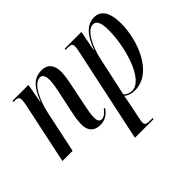

<svg xmlns="http://www.w3.org/2000/svg" viewBox="-159 -814 1322 1322"><g transform="rotate(-45 502.0 -153.0)"><path d="M381 10C430 10 459 -11 487 -48L481 -56C460 -31 441 -11 417 -11C397 -11 387 -27 387 -59C387 -90 394 -127 403 -168L434 -320C443 -362 451 -408 451 -442C451 -496 428 -544 361 -544C293 -544 247 -506 204 -396H202L227 -536H72L71 -526H84C118 -526 123 -515 123 -493C123 -481 120 -464 116 -444L22 0H121L186 -306C207 -406 259 -517 318 -517C351 -517 355 -481 355 -455C355 -421 343 -368 338 -343L308 -201C297 -153 292 -114 292 -83C292 -25 324 10 381 10Z M633 -440 488 240H669L671 230H650C613 230 599 226 599 202C599 194 600 184 604 165L630 39C633 21 636 6 640 -16C664 1 683 10 719 10C895 10 978 -227 978 -382C978 -493 941 -546 876 -546C798 -546 752 -480 717 -388H714L743 -536H581L578 -526H597C633 -526 642 -519 642 -494C642 -484 638 -465 633 -440ZM703 -2C676 -2 654 -15 643 -28L706 -318C725 -406 777 -517 834 -517C866 -517 885 -491 885 -413C885 -252 815 -2 703 -2Z"/></g></svg>

Font: Noto Serif Display ExtraCondensed Medium
Style: Italic
Weight: 500
Width: 2
Italic angle: -12°
Designer: Monotype Design Team
Foundry: Monotype Imaging Inc.
Version: Version 2.009